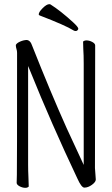

<svg xmlns="http://www.w3.org/2000/svg" viewBox="-20 -895 540 922"><path d="M170 -821Q166 -823 166 -826Q166 -837 185 -856Q204 -875 217 -875Q220 -875 222 -874Q271 -843 331 -788Q356 -765 356 -757Q356 -754 352.5 -750Q349 -746 343.5 -746Q338 -746 333 -749Q295 -773 170 -821ZM102 7Q88 7 74 -0.5Q60 -8 60 -17Q60 -29 61 -55Q62 -81 62 -641Q62 -651 59 -660Q56 -669 56 -679Q60 -688 77 -695.5Q94 -703 110 -703Q126 -700 133 -679Q224 -449 300 -280L382 -103V-589Q382 -631 380 -659L379 -695Q379 -696 383.5 -698.5Q388 -701 395 -701Q409 -701 423 -693.5Q437 -686 437 -677Q437 -665 437 -640L436 -88Q436 -79 438 -61L440 -33Q440 -21 421.5 -7.5Q403 6 385 6Q371 6 351 -39Q226 -303 125 -554L115 -578V-105Q115 -74 116.5 -45Q118 -16 118 1L114 4Q110 7 102 7Z"/></svg>

Font: Moon Stars Kai T HW Light
Style: Regular
Weight: 300
Designer: GuiWonder
Version: Version 1.101